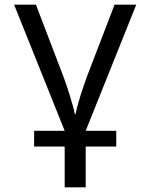

<svg xmlns="http://www.w3.org/2000/svg" viewBox="-20 -556 640 816"><path d="M474.1 0V66.9H344.2V240.2H254.9V66.9H125V0H254.9L40 -536.1H132.8L249 -231.9Q254.9 -216.3 262.5 -194.3Q270 -172.4 276.9 -149.7Q283.7 -127 289.6 -106Q295.4 -85 297.9 -70.8H300.8Q303.7 -85 309.3 -106Q314.9 -127 322 -149.7Q329.1 -172.4 336.7 -194.3Q344.2 -216.3 350.1 -231.9L466.8 -536.1H559.1L344.2 0Z"/></svg>

Font: Noto Mono
Style: Regular
Weight: 400
Designer: Monotype Design Team
Foundry: Monotype Imaging Inc.
Version: Version 1.00